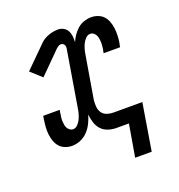

<svg xmlns="http://www.w3.org/2000/svg" viewBox="-128 -645 855 916"><g transform="rotate(-20 300.0 -187.0)"><path d="M487 164H403L431 0H367Q346 0 325.5 -7Q305 -14 291.5 -29Q278 -44 271.5 -64.5Q265 -85 263 -106Q257 -85 247 -64.5Q237 -44 221 -27Q205 -10 183.5 -1Q162 8 141 8Q123 8 106 1.5Q89 -5 78 -17.5Q67 -30 61 -46.5Q55 -63 53 -80.5Q51 -98 52 -116.5Q53 -135 56 -153Q56 -154 56 -155.5Q56 -157 56 -158L57 -159Q57 -161 57.5 -163Q58 -165 58 -167Q58 -169 58.5 -170.5Q59 -172 59 -174H143Q142 -173 142 -171Q142 -169 142 -168Q141 -165 140.5 -161.5Q140 -158 140 -155Q138 -146 137 -136.5Q136 -127 136.5 -118Q137 -109 138.5 -100Q140 -91 144 -83.5Q148 -76 155.5 -70.5Q163 -65 172 -65Q185 -65 195.5 -76Q206 -87 212 -100Q218 -113 221.5 -126Q225 -139 227 -153L274 -436Q275 -442 274.5 -447Q274 -452 271.5 -456.5Q269 -461 264.5 -463.5Q260 -466 254 -466Q248 -466 242.5 -462.5Q237 -459 232 -455L123 -346L68 -396L177 -504Q186 -513 197 -519Q208 -525 219.5 -529Q231 -533 242.5 -535Q254 -537 266 -537Q281 -537 294 -529.5Q307 -522 313.5 -509.5Q320 -497 321.5 -482Q323 -467 322 -452Q329 -469 340 -485Q351 -501 365.5 -513.5Q380 -526 398.5 -532Q417 -538 434 -538Q452 -538 469 -531.5Q486 -525 497 -512.5Q508 -500 514 -483.5Q520 -467 522 -449.5Q524 -432 523.5 -413.5Q523 -395 520 -377Q519 -376 519 -374.5Q519 -373 519 -372V-371Q518 -369 517.5 -367Q517 -365 517 -363Q517 -361 516.5 -359.5Q516 -358 516 -356H432Q433 -357 433 -359Q433 -361 433 -362Q434 -365 434.5 -368.5Q435 -372 436 -375Q437 -384 438 -393.5Q439 -403 438.5 -412Q438 -421 436.5 -430Q435 -439 431 -446.5Q427 -454 420 -459.5Q413 -465 403 -465Q390 -465 379.5 -454Q369 -443 363 -430Q357 -417 353.5 -404Q350 -391 348 -377L312 -163Q310 -146 311.5 -128.5Q313 -111 322 -98Q331 -85 346.5 -79.5Q362 -74 379 -74H526Z"/></g></svg>

Font: Iosevka Slab Extended
Style: Italic
Weight: 400
Width: 7
Italic angle: -9°
Monospace: yes
Designer: Belleve Invis
Foundry: Belleve Invis
Version: Version 11.1.0; ttfautohint (v1.8.3)